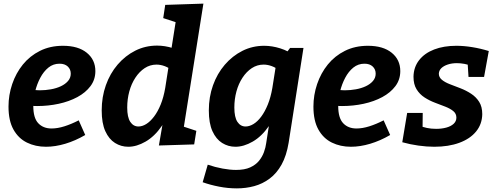

<svg xmlns="http://www.w3.org/2000/svg" viewBox="-20 -799 2736 1061"><path d="M234 12Q176 12 129 -11Q82 -34 54.5 -83Q27 -132 27 -210Q27 -274 47.5 -334.5Q68 -395 106.5 -442.5Q145 -490 201 -518Q257 -546 328 -546Q412 -546 459.5 -507.5Q507 -469 507 -406Q507 -359 480 -323Q453 -287 407.5 -262.5Q362 -238 304.5 -225.5Q247 -213 185 -213Q174 -213 165.5 -213.5Q157 -214 150 -214L157 -303Q168 -302 178.5 -301Q189 -300 200 -300Q231 -300 261.5 -305.5Q292 -311 316.5 -322.5Q341 -334 356 -351.5Q371 -369 371 -392Q371 -416 354.5 -431.5Q338 -447 309 -447Q274 -447 247.5 -425.5Q221 -404 202.5 -369Q184 -334 174 -293Q164 -252 164 -213Q164 -147 191.5 -118Q219 -89 265 -89Q298 -89 336 -101Q374 -113 415 -134L451 -53Q396 -21 340.5 -4.5Q285 12 234 12Z M689 12Q649 12 615.5 -9Q582 -30 562 -74Q542 -118 542 -189Q542 -263 565 -328Q588 -393 630 -442Q672 -491 727.5 -519Q783 -547 848 -547Q891 -547 936 -533Q981 -519 1026 -486L925 -515L961 -743L1010 -657L882 -699L893 -772L1104 -779L985 -29L938 -118L1065 -76L1053 -1L858 5L888 -169L930 -243Q913 -159 873.5 -102Q834 -45 784.5 -16.5Q735 12 689 12ZM745 -100Q766 -100 788 -113.5Q810 -127 831 -154.5Q852 -182 868 -221.5Q884 -261 893 -313L914 -447L938 -406Q913 -425 890 -433.5Q867 -442 845 -442Q809 -442 779.5 -422.5Q750 -403 728 -369.5Q706 -336 694.5 -293.5Q683 -251 683 -205Q683 -151 700 -125.5Q717 -100 745 -100Z M1289 242Q1240 242 1191 232.5Q1142 223 1100 208L1128 111Q1169 125 1210 132.5Q1251 140 1284 140Q1332 140 1362.5 126Q1393 112 1411 90Q1429 68 1438.5 42Q1448 16 1451 -8L1476 -169L1522 -243Q1505 -159 1465.5 -102Q1426 -45 1376.5 -16.5Q1327 12 1281 12Q1241 12 1207.5 -9Q1174 -30 1154 -74Q1134 -118 1134 -189Q1134 -263 1157 -327.5Q1180 -392 1222 -441Q1264 -490 1319.5 -518Q1375 -546 1440 -546Q1483 -546 1528 -532Q1573 -518 1618 -486L1558 -501L1583 -534H1657L1575 -10Q1563 62 1536 110.5Q1509 159 1470 188Q1431 217 1385 229.5Q1339 242 1289 242ZM1337 -100Q1358 -100 1380.5 -113.5Q1403 -127 1423.5 -154.5Q1444 -182 1460 -221.5Q1476 -261 1485 -313L1507 -452L1530 -406Q1505 -425 1482 -433.5Q1459 -442 1437 -442Q1401 -442 1371.5 -422.5Q1342 -403 1320 -369.5Q1298 -336 1286.5 -293.5Q1275 -251 1275 -205Q1275 -151 1292 -125.5Q1309 -100 1337 -100Z M1919 12Q1861 12 1814 -11Q1767 -34 1739.5 -83Q1712 -132 1712 -210Q1712 -274 1732.5 -334.5Q1753 -395 1791.5 -442.5Q1830 -490 1886 -518Q1942 -546 2013 -546Q2097 -546 2144.5 -507.5Q2192 -469 2192 -406Q2192 -359 2165 -323Q2138 -287 2092.5 -262.5Q2047 -238 1989.5 -225.5Q1932 -213 1870 -213Q1859 -213 1850.5 -213.5Q1842 -214 1835 -214L1842 -303Q1853 -302 1863.5 -301Q1874 -300 1885 -300Q1916 -300 1946.5 -305.5Q1977 -311 2001.5 -322.5Q2026 -334 2041 -351.5Q2056 -369 2056 -392Q2056 -416 2039.5 -431.5Q2023 -447 1994 -447Q1959 -447 1932.5 -425.5Q1906 -404 1887.5 -369Q1869 -334 1859 -293Q1849 -252 1849 -213Q1849 -147 1876.5 -118Q1904 -89 1950 -89Q1983 -89 2021 -101Q2059 -113 2100 -134L2136 -53Q2081 -21 2025.5 -4.5Q1970 12 1919 12Z M2380 12Q2338 12 2292 5.5Q2246 -1 2203 -13L2230 -175H2316L2315 -78L2296 -105Q2316 -97 2339 -92Q2362 -87 2390 -87Q2421 -87 2446.5 -94Q2472 -101 2487 -115Q2502 -129 2502 -149Q2502 -171 2485 -185Q2468 -199 2441 -209.5Q2414 -220 2383.5 -231.5Q2353 -243 2326 -260.5Q2299 -278 2282 -305.5Q2265 -333 2265 -375Q2266 -428 2296 -466.5Q2326 -505 2379 -525.5Q2432 -546 2502 -546Q2543 -546 2589.5 -538.5Q2636 -531 2681 -517L2655 -374H2569L2564 -453L2587 -434Q2568 -442 2546.5 -446Q2525 -450 2505 -450Q2477 -450 2454.5 -442.5Q2432 -435 2419 -422.5Q2406 -410 2405 -392Q2405 -372 2422 -358Q2439 -344 2466.5 -333.5Q2494 -323 2525 -311Q2556 -299 2583.5 -281Q2611 -263 2628 -236Q2645 -209 2645 -168Q2644 -113 2611 -72.5Q2578 -32 2518.5 -10Q2459 12 2380 12Z"/></svg>

Font: Bitter Thin
Style: Bold Italic
Weight: 700
Italic angle: -9°
Version: Version 3.021